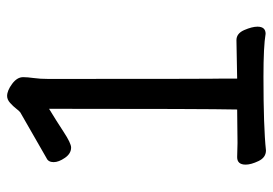

<svg xmlns="http://www.w3.org/2000/svg" viewBox="-134 -622 768 540"><g transform="rotate(-90 250.0 -352.0)"><path d="M97 12Q77 12 67 -9Q57 -30 57 -45Q57 -69 78 -69L118 -68L212 -69Q214 -157 214 -598Q181 -578 149 -557Q117 -536 105 -536Q88 -536 76 -553.5Q64 -571 64 -585Q64 -600 75 -605L204 -679Q208 -682 214.5 -690.5Q221 -699 230.5 -707.5Q240 -716 250 -716Q265 -716 284 -702Q303 -688 303 -671Q303 -659 300.5 -641Q298 -623 298 -600Q298 -128 299 -107V-69L407 -71Q426 -71 435.5 -49Q445 -27 445 -12Q445 11 425 11Q390 5 304 5Q162 5 97 12Z"/></g></svg>

Font: LXGW WenKai Mono TC
Style: Bold
Weight: 700
Designer: LXGW / Fontworks Inc.
Foundry: LXGW / Fontworks Inc.
Version: Version 1.330